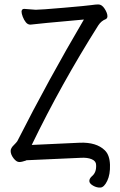

<svg xmlns="http://www.w3.org/2000/svg" viewBox="-20 -723 540 865"><path d="M123 -70 339 -80Q414 -83 452 -46Q474 -25 475.5 19Q477 63 463 92Q449 121 432.5 122Q416 123 399.5 113.5Q383 104 382.5 93Q382 82 394 71Q415 54 413 20Q413 3 393.5 -5.5Q374 -14 343 -12L98 -1V0Q78 7 67 7Q54 7 41 -10Q28 -27 28 -43Q28 -56 43 -70Q54 -81 58 -87Q199 -365 358 -635Q145 -616 117 -612Q105 -612 96.5 -622.5Q88 -633 82.5 -647.5Q77 -662 77 -671Q78 -683 89 -683L141 -679Q162 -679 266.5 -688Q371 -697 391 -700Q411 -703 423 -703Q439 -703 451.5 -683.5Q464 -664 464 -650Q464 -641 457 -637Q436 -629 423 -609Q255 -343 123 -70Z"/></svg>

Font: Moon Stars Kai HW
Style: Regular
Weight: 400
Designer: GuiWonder
Version: Version 1.101